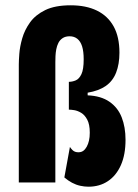

<svg xmlns="http://www.w3.org/2000/svg" viewBox="-20 -689 520 725"><path d="M314 16Q299 16 283 12.5Q267 9 252 1Q237 -7 223 -19L244 -134Q249 -127 253.5 -122.5Q258 -118 263.5 -116Q269 -114 276 -114Q287 -114 294.5 -119.5Q302 -125 307.5 -135Q313 -145 316 -158Q319 -171 319 -188Q319 -219 309.5 -237Q300 -255 286.5 -263Q273 -271 260.5 -273Q248 -275 240 -275V-380Q253 -380 266 -385.5Q279 -391 287.5 -409Q296 -427 296 -465Q296 -495 290 -514Q284 -533 272 -542.5Q260 -552 243 -552Q227 -552 216.5 -545Q206 -538 200.5 -527Q195 -516 192.5 -503Q190 -490 189.5 -477Q189 -464 189 -454V0H51V-446Q51 -460 53 -486.5Q55 -513 64 -544.5Q73 -576 93.5 -604.5Q114 -633 151 -651Q188 -669 247 -669Q305 -669 346 -649Q387 -629 409 -589.5Q431 -550 431 -490Q431 -447 418.5 -415Q406 -383 379.5 -364.5Q353 -346 311 -339V-329Q361 -327 393 -305Q425 -283 439.5 -246Q454 -209 454 -161Q454 -105 436.5 -65.5Q419 -26 387.5 -5Q356 16 314 16Z"/></svg>

Font: Bricolage Grotesque Condensed
Style: Bold
Weight: 700
Width: 3
Designer: Mathieu Triay
Foundry: Atelier Triay
Version: Version 1.001;gftools[0.9.33.dev8+g029e19f]